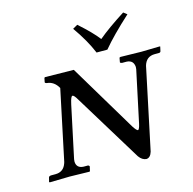

<svg xmlns="http://www.w3.org/2000/svg" viewBox="-99 -752 868 864"><g transform="rotate(-15 335.0 -320.0)"><path d="M585 -390.1 505.9 -15.1Q498 11.2 479 12.2Q459.5 10.7 444.8 -9.8L252 -325.2Q238.3 -349.1 231 -349.1Q223.6 -349.1 216.3 -315.9Q215.8 -314.5 215.8 -314L164.1 -70.8Q163.1 -65.9 163.1 -59.1Q165 -29.3 196.8 -27.8H217.8Q222.7 -25.9 224.1 -22L219.2 -1L216.8 1Q215.8 1 125 -1L32.2 1L28.8 -1L34.2 -22Q36.1 -26.9 44.9 -27.8H65.9Q103.5 -27.8 116.2 -64.5Q117.2 -68.4 118.2 -70.8L187 -397Q168 -431.2 133.8 -434.1Q126.5 -435.5 126 -439.9L129.9 -459L132.8 -461.9L267.1 -460L455.1 -146Q469.2 -124 476.1 -123Q482.4 -125 487.8 -148.9L539.1 -390.1Q540 -394 540 -400.9Q537.6 -432.6 505.9 -434.1H484.9Q477.5 -435.1 476.1 -439L480 -460L484.9 -461.9Q485.8 -461.9 582 -460L667 -461.9L669.9 -460.9L665 -439Q663.6 -435.1 658.2 -434.1H637.2Q596.7 -434.1 585.4 -392.6Q585 -391.1 585 -390.1ZM386.2 -508.8Q360.4 -570.8 312 -639.2L334.5 -651.9Q394.5 -598.6 422.4 -562Q468.8 -601.1 548.3 -651.9L564.9 -639.2Q482.4 -564 436.5 -508.8Z"/></g></svg>

Font: Linux Libertine Capitals O
Style: Bold Italic Samll Caps
Weight: 400
Italic angle: -12°
Designer: Philipp H. Poll
Foundry: Philipp H. Poll
Version: Version 5.0.4